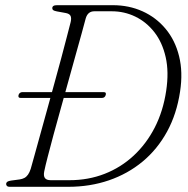

<svg xmlns="http://www.w3.org/2000/svg" viewBox="-20 -720 726 740"><path d="M51.5 -354Q53 -359 57 -362Q61 -365 66.5 -365H379Q385.5 -365 387.2 -362Q389 -359 387.5 -354Q386 -348.5 382.2 -345.5Q378.5 -342.5 372.5 -342.5H60Q54 -342.5 52 -345.5Q50 -348.5 51.5 -354ZM3.5 -11Q4 -16.5 8.2 -19.5Q12.5 -22.5 22.5 -24L56 -28.5Q66 -30 74 -34.2Q82 -38.5 88 -47Q94 -55.5 98.5 -69.5Q104 -88.5 113.5 -123.2Q123 -158 135.5 -202.8Q148 -247.5 161.8 -297.8Q175.5 -348 189.5 -398.5Q203.5 -449 215.8 -495Q228 -541 237.5 -577.5Q247 -614 252.5 -635.5Q256 -651.5 251.5 -659.5Q247 -667.5 232.5 -670L199.5 -676Q189 -678 185.2 -680.8Q181.5 -683.5 181.5 -688.5Q181.5 -694 185.8 -697Q190 -700 200 -700H415Q477 -700 529.2 -676.5Q581.5 -653 618.2 -609Q655 -565 670.2 -503.5Q685.5 -442 674 -367Q661 -280.5 623.8 -212.5Q586.5 -144.5 529.5 -97.2Q472.5 -50 399.8 -25Q327 0 242.5 0H17Q10 0 7 -3Q4 -6 3.5 -11ZM247.5 -25.5Q320.5 -25.5 383.2 -50Q446 -74.5 495.2 -120.2Q544.5 -166 576.8 -229.2Q609 -292.5 620.5 -370Q631.5 -443 618.5 -500Q605.5 -557 574.8 -596.2Q544 -635.5 501.5 -656Q459 -676.5 411 -676.5H343.5Q331 -676.5 322.8 -669.8Q314.5 -663 310.5 -649.5Q305 -628.5 294.8 -591.5Q284.5 -554.5 271.2 -506.8Q258 -459 243.2 -406Q228.5 -353 213.8 -300.2Q199 -247.5 186.2 -200.2Q173.5 -153 164 -116.2Q154.5 -79.5 150.5 -59.5Q147 -42.5 153 -34Q159 -25.5 175.5 -25.5Z"/></svg>

Font: Fraunces 72pt Soft Wonky ExtraLight
Style: Italic
Weight: 250
Italic angle: -16°
Version: Version 1.000;[b76b70a41]